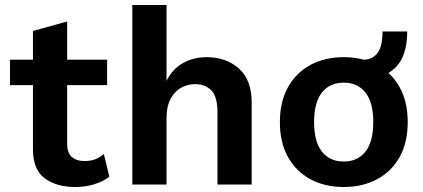

<svg xmlns="http://www.w3.org/2000/svg" viewBox="-20 -739 1696 769"><path d="M409 -500V-398H249V-163Q249 -127 267.5 -110.5Q286 -94 318 -94Q344 -94 362.5 -101.5Q381 -109 396 -122L418 -31Q393 -12 357.5 -1Q322 10 282 10Q207 10 159.5 -24.5Q112 -59 112 -141V-398H20V-500H112V-615L249 -653V-500Z M510 0V-719H647V-415Q671 -463 713 -486.5Q755 -510 808 -510Q886 -510 937 -464.5Q988 -419 988 -328V0H851V-288Q851 -353 826 -377.5Q801 -402 762 -402Q733 -402 707 -388.5Q681 -375 664 -344.5Q647 -314 647 -264V0Z M1357 -510Q1432 -510 1490 -479Q1548 -448 1580.5 -390Q1613 -332 1613 -250Q1613 -168 1580.5 -110Q1548 -52 1490 -21Q1432 10 1357 10Q1281 10 1223.5 -21Q1166 -52 1133.5 -110Q1101 -168 1101 -250Q1101 -332 1133.5 -390Q1166 -448 1223.5 -479Q1281 -510 1357 -510ZM1357 -408Q1301 -408 1269.5 -368.5Q1238 -329 1238 -250Q1238 -171 1269.5 -131.5Q1301 -92 1357 -92Q1412 -92 1443.5 -131.5Q1475 -171 1475 -250Q1475 -329 1443.5 -368.5Q1412 -408 1357 -408ZM1436 -422V-500Q1471 -500 1491.5 -526Q1512 -552 1512 -613H1611Q1611 -515 1564 -468.5Q1517 -422 1436 -422Z"/></svg>

Font: Work Sans SemiBold
Style: Regular
Weight: 600
Designer: Wei Huang
Foundry: Wei Huang
Version: Version 2.010; ttfautohint (v1.8.3)